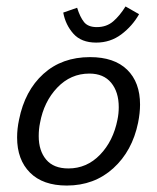

<svg xmlns="http://www.w3.org/2000/svg" viewBox="-20 -566 487 595"><path d="M33 0ZM33 -140Q33 -167 39 -195Q57 -285 114.5 -337Q172 -389 259 -389Q334 -389 374 -350Q414 -311 414 -242Q414 -216 408 -186Q390 -98 331 -44.5Q272 9 187 9Q113 9 73 -31Q33 -71 33 -140ZM104 -185Q100 -166 100 -144Q100 -99 123 -71.5Q146 -44 192 -44Q249 -44 290 -86.5Q331 -129 344 -195Q348 -214 348 -234Q348 -281 324.5 -309.5Q301 -338 257 -338Q199 -338 157.5 -294.5Q116 -251 104 -185ZM369 -546 411 -522Q390 -485 356 -459.5Q322 -434 278 -434Q232 -434 207.5 -461.5Q183 -489 176 -527L219 -542Q228 -513 240.5 -497.5Q253 -482 280 -482Q310 -482 330.5 -499.5Q351 -517 369 -546Z"/></svg>

Font: Cambay Devanagari
Style: Italic
Weight: 400
Italic angle: -11°
Designer: Pooja Saxena
Foundry: Pooja Saxena
Version: Version 1.018;PS 001.018;hotconv 1.0.70;makeotf.lib2.5.58329